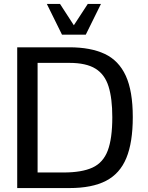

<svg xmlns="http://www.w3.org/2000/svg" viewBox="-20 -955 750 975"><path d="M67.4 0V-714.8H332.5Q439.9 -714.8 511.5 -681.4Q583 -647.9 618.7 -570.3Q654.3 -492.7 654.3 -360.4Q654.3 -231.9 621.6 -152.6Q588.9 -73.2 518.1 -36.6Q447.3 0 332.5 0ZM170.9 -79.1H302.7Q395.5 -79.1 449.7 -104Q503.9 -128.9 527.1 -190.2Q550.3 -251.5 550.3 -359.9Q550.3 -455.1 531.2 -516.1Q512.2 -577.1 464.8 -606.4Q417.5 -635.7 332 -635.7H170.9ZM294.9 -778.8 217.8 -935.1H284.7L355 -826.7L425.8 -935.1H492.7L415.5 -778.8Z"/></svg>

Font: Pontano Sans SemiBold
Style: Regular
Weight: 600
Designer: Vernon Adams
Foundry: Vernon Adams
Version: Version 2.001